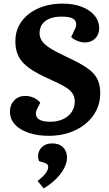

<svg xmlns="http://www.w3.org/2000/svg" viewBox="-20 -738 601 1063"><path d="M535 -221Q535 -170 513.5 -127Q492 -84 453.5 -52.5Q415 -21 363 -3.5Q311 14 250 14Q188 14 139 -2.5Q90 -19 62.5 -49Q35 -79 35 -120Q35 -157 58.5 -182Q82 -207 120 -207Q145 -207 167.5 -196.5Q190 -186 203 -169L187 -138Q176 -117 179.5 -100Q183 -83 202.5 -73.5Q222 -64 259 -64Q298 -64 328.5 -78Q359 -92 376.5 -117.5Q394 -143 394 -176Q394 -202 381 -221.5Q368 -241 337 -259Q306 -277 254 -300Q184 -331 142.5 -360.5Q101 -390 83 -425.5Q65 -461 65 -509Q65 -558 85 -596Q105 -634 140.5 -661.5Q176 -689 223.5 -703.5Q271 -718 325 -718Q387 -718 432.5 -700.5Q478 -683 503.5 -652Q529 -621 529 -580Q529 -547 507 -525Q485 -503 450 -503Q429 -503 407.5 -512Q386 -521 374 -533L394 -575Q404 -594 401.5 -610.5Q399 -627 380.5 -636.5Q362 -646 320 -646Q282 -646 255 -635Q228 -624 213.5 -603.5Q199 -583 199 -554Q199 -531 212.5 -511Q226 -491 259.5 -470Q293 -449 353 -421Q418 -391 458 -364.5Q498 -338 516.5 -305Q535 -272 535 -221ZM222 305 188 264Q207 249 220.5 235.5Q234 222 240.5 209.5Q247 197 247 185Q247 178 243 173Q239 168 228 164L196 154Q187 131 193 108.5Q199 86 218.5 71Q238 56 269 56Q308 56 329.5 78Q351 100 351 135Q351 162 335.5 192.5Q320 223 291 252Q262 281 222 305Z"/></svg>

Font: Literata 18pt
Style: Bold Italic
Weight: 700
Italic angle: -2°
Designer: Latin by Veronika Burian and Jose Scaglione. Greek by Irene Vlachou. Cyrillic by Vera Evstafieva
Foundry: TypeTogether
Version: Version 3.103;gftools[0.9.29]